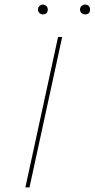

<svg xmlns="http://www.w3.org/2000/svg" viewBox="-20 -820 414 840"><path d="M167 -757Q158 -757 152 -763.5Q146 -770 146 -779Q146 -787 152.5 -793.5Q159 -800 167 -800Q176 -800 182.5 -794Q189 -788 189 -779Q189 -757 167 -757ZM352 -757Q343 -757 336.5 -763Q330 -769 330 -779Q330 -787 336.5 -793.5Q343 -800 352 -800Q362 -800 368 -794Q374 -788 374 -779Q374 -757 352 -757ZM91 0 234 -658H252L109 0Z"/></svg>

Font: EauTestInfant Thin
Style: Italic
Weight: 250
Italic angle: -12°
Designer: Christian Thalmann (Catharsis Fonts)
Version: Version 0.001;PS 000.001;hotconv 1.0.88;makeotf.lib2.5.64775